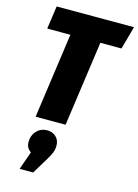

<svg xmlns="http://www.w3.org/2000/svg" viewBox="-149 -775 858 1194"><g transform="rotate(15 280.0 -178.5)"><path d="M560 -696 519 -548H383L306 0H113L190 -548H41L62 -696ZM285 140Q285 165 276.5 186.5Q268 208 247 242L188 339H101L142 222Q111 201 111 164Q111 120 138 91.5Q165 63 205 63Q240 63 262.5 84.5Q285 106 285 140Z"/></g></svg>

Font: Fira Sans Condensed Black
Style: Italic
Weight: 900
Width: 3
Italic angle: -8°
Designer: Carrois Corporate & Edenspiekermann AG
Foundry: Carrois Corporate GbR & Edenspiekermann AG
Version: Version 4.203